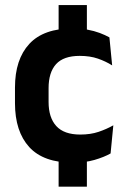

<svg xmlns="http://www.w3.org/2000/svg" viewBox="-20 -612 482 737"><path d="M313.5 -592.5V-444.5H205V-592.5ZM313.5 -55V104.5H205V-55ZM260.5 12.5Q147 12.5 92.2 -47.5Q37.5 -107.5 37.5 -216V-276Q37.5 -384 92.5 -443.5Q147.5 -503 260.5 -503Q290 -503 315.8 -498.2Q341.5 -493.5 362.8 -485.5Q384 -477.5 400 -468.5L410.5 -361Q386 -376.5 355.8 -387Q325.5 -397.5 286 -397.5Q224 -397.5 195.2 -365.8Q166.5 -334 166.5 -273.5V-220.5Q166.5 -160.5 196.2 -128Q226 -95.5 288 -95.5Q327.5 -95.5 358 -105.8Q388.5 -116 415 -131L404.5 -23Q380 -9 343 1.8Q306 12.5 260.5 12.5Z"/></svg>

Font: Anek Devanagari SemiBold
Style: Regular
Weight: 600
Designer: Kailash Malviya (Devanagari) & Yesha Goshar (Latin)
Foundry: Ek Type
Version: Version 1.003